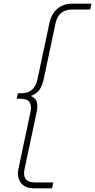

<svg xmlns="http://www.w3.org/2000/svg" viewBox="-20 -842 517 1044"><path d="M168 182Q115 182 93 151.5Q71 121 80 78L146 -235Q153 -267 141 -286Q129 -305 91 -305H71L77 -335H97Q168 -335 184 -412L249 -718Q260 -768 292.5 -795Q325 -822 371 -822H477L470 -790H371Q337 -790 314 -772.5Q291 -755 283 -720L217 -409Q210 -378 196 -356Q182 -334 150 -321V-319Q176 -307 181 -284.5Q186 -262 179 -231L113 80Q106 113 120 131.5Q134 150 168 150H270L263 182Z"/></svg>

Font: Be Vietnam Pro Thin
Style: Italic
Weight: 100
Italic angle: -12°
Designer: Lam Bao, Tony Le, Vietanh Nguyen
Foundry: Yellow Type Foundry
Version: Version 1.002; ttfautohint (v1.8.3)